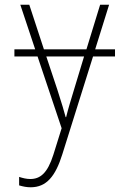

<svg xmlns="http://www.w3.org/2000/svg" viewBox="-20 -550 540 813"><path d="M110 243C177 243 215 196 244 103L374 -311H467V-341H383L442 -530H404L346 -341H166L104 -530H66L129 -341H41V-311H139L241 -7L206 105C181 184 150 208 108 208C92 208 76 204 61 199V235C78 240 93 243 110 243ZM258 -54C251 -80 243 -108 223 -170L176 -311H336L293 -169C280 -126 269 -91 260 -54Z"/></svg>

Font: Noto Sans Mono ExtraCondensed ExtraLight
Style: Regular
Weight: 200
Width: 2
Designer: Monotype Design Team
Foundry: Monotype Imaging Inc.
Version: Version 2.014